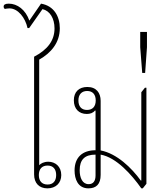

<svg xmlns="http://www.w3.org/2000/svg" viewBox="-43 -1029 919 1053"><path d="M217 4C263 4 293 -25 293 -69C293 -116 260 -142 222 -142C197 -142 180 -132 172 -123V-702C236 -738 285 -794 285 -874C285 -939 253 -997 182 -1009L118 -916C97 -976 52 -1009 5 -1009C-15 -1009 -23 -1003 -23 -993C-23 -986 -20 -982 -16 -980C-12 -981 -1 -983 9 -983C56 -983 96 -931 108 -875H117L190 -979C230 -970 256 -929 256 -873C256 -806 217 -756 144 -718V-73C144 -24 172 4 217 4ZM218 -17C187 -17 170 -36 170 -69C170 -102 187 -121 218 -121C248 -121 265 -102 265 -69C265 -36 248 -17 218 -17Z M442 4C485 4 509 -19 509 -70V-181C595 -166 680 -70 732 4H740L760 -21V-548H752L732 -523V-39H729C679 -108 598 -187 509 -204V-476C509 -519 486 -552 436 -552C390 -552 362 -525 362 -479C362 -432 390 -404 433 -404C452 -404 468 -410 478 -423L481 -422V-205C409 -205 366 -166 366 -94C366 -47 384 4 442 4ZM434 -426C404 -426 387 -445 387 -478C387 -511 405 -530 435 -530C465 -530 482 -511 482 -478C482 -445 465 -426 434 -426ZM443 -19C409 -19 394 -54 394 -95C394 -154 422 -181 481 -181V-67C481 -37 469 -19 443 -19Z M737 -629H753L763 -770V-854H726V-770Z"/></svg>

Font: Noto Serif Thai SemiCondensed Thin
Style: Regular
Weight: 100
Width: 4
Designer: Monotype Design Team
Foundry: Monotype Imaging Inc.
Version: Version 2.002